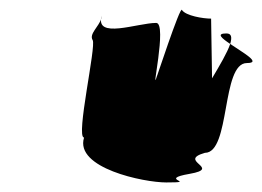

<svg xmlns="http://www.w3.org/2000/svg" viewBox="-20 -564 549 402"><path d="M174 -480C182 -468 138 -276 156 -276C136 -212 281 -182 328 -182C398 -182 307 -188 377 -200C446 -212 350 -227 409 -244C463 -244 443 -432 497 -432C529 -432 488 -454 462 -472C456 -454 440 -427 424 -400L422 -525C405 -525 369 -531 361 -543C358 -555 304 -389 309 -406C294 -356 331 -516 307 -516C268 -516 178 -481 193 -531L192 -525C187 -508 166 -493 174 -480ZM454 -494C432 -494 444 -484 462 -472C466 -486 465 -494 454 -494Z"/></svg>

Font: bitstorm
Style: sucnobl
Weight: 400
Version: Version 0.2